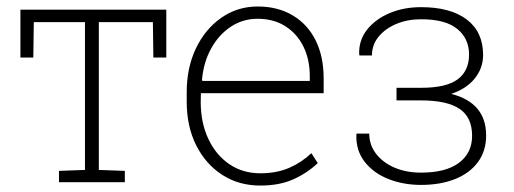

<svg xmlns="http://www.w3.org/2000/svg" viewBox="-20 -558 1573 588"><path d="M160.6 0V-34.7L240.2 -37.6V-490.2H83.5L82 -381.8H42.5V-528.3H489.3V-381.8H449.7L448.2 -490.2H282.7V-37.6L362.3 -34.7V0Z M777.3 10.3Q711.4 10.3 660.6 -22.5Q609.9 -55.2 580.8 -113Q551.8 -170.9 551.8 -246.6V-275.4Q551.8 -351.1 580.3 -410.4Q608.9 -469.7 658.2 -503.9Q707.5 -538.1 769 -538.1Q831.1 -538.1 876.7 -510.7Q922.4 -483.4 946.8 -434.1Q971.2 -384.8 971.2 -317.4V-272.5H595.2L594.7 -243.2Q595.2 -181.2 618.2 -132.3Q641.1 -83.5 682.1 -55.4Q723.1 -27.3 777.3 -27.3Q827.1 -27.3 865.5 -43.9Q903.8 -60.5 933.6 -88.9L953.1 -58.6Q921.4 -28.3 878.7 -9Q835.9 10.3 777.3 10.3ZM600.1 -310.1H928.7V-325.7Q928.7 -375.5 909.4 -415Q890.1 -454.6 854.2 -477.5Q818.4 -500.5 769 -500.5Q723.1 -500.5 686.3 -475.8Q649.4 -451.2 626.2 -408.7Q603 -366.2 598.6 -313Z M1269.5 8.3Q1215.8 8.3 1170.2 -9.5Q1124.5 -27.3 1097.2 -62Q1069.8 -96.7 1071.3 -146L1072.3 -148.9H1110.8Q1110.8 -114.7 1131.3 -87.6Q1151.9 -60.5 1187.7 -44.9Q1223.6 -29.3 1269.5 -29.3Q1345.2 -29.3 1385.5 -59.3Q1425.8 -89.4 1425.8 -142.1Q1425.8 -198.7 1387.5 -224.6Q1349.1 -250.5 1269.5 -250.5H1194.3V-289.1H1269.5Q1347.2 -289.1 1381.8 -315.2Q1416.5 -341.3 1416.5 -391.1Q1416.5 -439.5 1380.6 -469.2Q1344.7 -499 1269.5 -499Q1228 -499 1194.1 -484.9Q1160.2 -470.7 1139.6 -445.8Q1119.1 -420.9 1119.1 -388.2H1081.1L1080.1 -391.1Q1078.1 -433.6 1103.5 -466.3Q1128.9 -499 1172.6 -517.6Q1216.3 -536.1 1269.5 -536.1Q1359.4 -536.1 1409.4 -498.3Q1459.5 -460.4 1459.5 -389.6Q1459.5 -349.6 1434.1 -317.9Q1408.7 -286.1 1361.8 -270.5Q1468.8 -243.2 1468.8 -143.1Q1468.8 -95.7 1443.8 -61.8Q1418.9 -27.8 1374 -9.8Q1329.1 8.3 1269.5 8.3Z"/></svg>

Font: Roboto Slab ExtraLight
Style: Regular
Weight: 250
Designer: Google
Version: Version 2.000; ttfautohint (v1.8.1.43-b0c9)